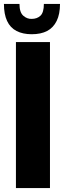

<svg xmlns="http://www.w3.org/2000/svg" viewBox="-22 -956 333 976"><path d="M59 0V-742H232V0ZM139 -782Q94 -782 62 -798.5Q30 -815 14 -849.5Q-2 -884 -2 -936H77Q77 -893 96.5 -876Q116 -859 139 -860Q167 -860 184 -876.5Q201 -893 201 -936H283Q283 -884 266 -849.5Q249 -815 217.5 -798.5Q186 -782 139 -782Z"/></svg>

Font: Exo Thin ExtraBold
Style: Regular
Weight: 800
Version: Version 2.000